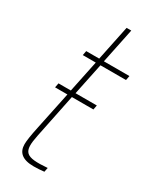

<svg xmlns="http://www.w3.org/2000/svg" viewBox="-178 -722 636 781"><g transform="rotate(30 140.0 -331.5)"><path d="M225 -336H125L156 -485H276L280 -506H160L194 -670H172L138 -506H77L73 -485H134L103 -336H45L41 -315H99L62 -138C53 -96 49 -68 49 -53C49 -15 72 7 126 7C140 7 160 6 175 4L179 -16C75 -8 60 -23 78 -110L120 -315H221Z"/></g></svg>

Font: Nacelle Thin
Style: Italic
Weight: 100
Italic angle: -12°
Designer: Sora Sagano
Foundry: Sora Sagano
Version: Version 1.000;FEAKit 1.0